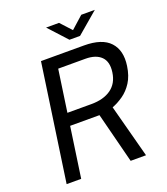

<svg xmlns="http://www.w3.org/2000/svg" viewBox="-159 -1006 970 1116"><g transform="rotate(-20 326.0 -448.0)"><path d="M59 0 163.5 -723H429Q541 -723 589.2 -670.5Q637.5 -618 624 -525.5Q615.5 -466.5 590.5 -427.5Q565.5 -388.5 531.5 -364.8Q497.5 -341 463 -328L550 0H455L375.5 -311.5H194L149 0ZM205 -388H353.5Q429 -388 475.5 -421.2Q522 -454.5 531 -520Q540 -583.5 507.5 -615.5Q475 -647.5 410.5 -647.5H242.5ZM361.5 -783 258 -896H338L400 -828.5L475.5 -896H559.5L427 -783Z"/></g></svg>

Font: Public Sans
Style: Italic
Weight: 400
Italic angle: -8°
Designer: The Public Sans project authors (U.S. Web Design System). Libre Franklin designed by Pablo Impallari and Rodrigo Fuenzal
Version: Version 1.008; ttfautohint (v1.8.1) -l 8 -r 50 -G 200 -x 14 